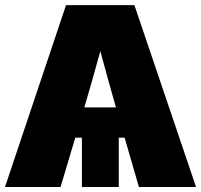

<svg xmlns="http://www.w3.org/2000/svg" viewBox="-20 -748 804 768"><path d="M0 0 244.1 -727.5H517.6L764.2 0H535.6L478.5 -197.3H455.1V0H307.6V-197.3H281.2L222.2 0ZM317.4 -318.4H443.8Q427.7 -375 412.1 -430.7Q396.5 -486.3 381.3 -543.5Q365.7 -486.3 349.9 -430.7Q334 -375 317.4 -318.4Z"/></svg>

Font: Inter Display Black
Style: Regular
Weight: 900
Designer: Rasmus Andersson
Foundry: rsms
Version: Version 4.000;git-a52131595